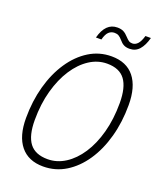

<svg xmlns="http://www.w3.org/2000/svg" viewBox="-165 -1005 930 1122"><g transform="rotate(20 300.0 -444.5)"><path d="M240 16Q148 16 99 -44Q50 -104 50 -216Q50 -322 75.5 -414.5Q101 -507 148 -577Q195 -647 258.5 -686.5Q322 -726 398 -726Q491 -726 539.5 -665.5Q588 -605 588 -492Q588 -386 562.5 -293.5Q537 -201 490 -131.5Q443 -62 379.5 -23Q316 16 240 16ZM250 -33Q308 -33 359.5 -66Q411 -99 450.5 -159Q490 -219 512.5 -302Q535 -385 535 -485Q535 -582 500 -629.5Q465 -677 388 -677Q330 -677 278.5 -643.5Q227 -610 187.5 -549.5Q148 -489 125 -406Q102 -323 102 -223Q102 -126 137.5 -79.5Q173 -33 250 -33ZM479 -803Q458 -803 443.5 -810.5Q429 -818 416 -834Q403 -849 392.5 -855Q382 -861 367 -861Q346 -861 331 -847Q316 -833 307 -798H273Q299 -896 372 -896Q395 -896 410.5 -888Q426 -880 441 -863Q453 -850 462 -844Q471 -838 484 -838Q503 -838 517.5 -854Q532 -870 542 -905H576Q563 -856 539.5 -829.5Q516 -803 479 -803Z"/></g></svg>

Font: Geist Mono ExtraLight
Style: Italic
Weight: 200
Italic angle: -12°
Monospace: yes
Designer: Basement.studio, Andrés Briganti, Mateo Zaragoza
Foundry: Basement.studio, Vercel, Andrés Briganti, Guido Ferreyra, Mateo Zaragoza
Version: Version 1.500; ttfautohint (v1.8.4.7-5d5b)